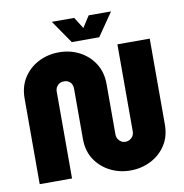

<svg xmlns="http://www.w3.org/2000/svg" viewBox="-95 -979 1038 1082"><g transform="rotate(-10 424.0 -438.0)"><path d="M565 13Q502 13 448.5 -14.5Q395 -42 363 -91.5Q331 -141 331 -209V-497Q331 -512 324.5 -523.5Q318 -535 307 -541Q296 -547 282 -547Q268 -547 257 -541Q246 -535 239 -523.5Q232 -512 232 -497V0H47V-490Q47 -558 79 -608Q111 -658 164.5 -685.5Q218 -713 282 -713Q346 -713 399 -685.5Q452 -658 484 -608Q516 -558 516 -490V-202Q516 -187 523 -175.5Q530 -164 541 -157.5Q552 -151 565 -151Q578 -151 589.5 -157.5Q601 -164 608 -175.5Q615 -187 615 -202V-700H800V-209Q800 -141 768 -91.5Q736 -42 682.5 -14.5Q629 13 565 13ZM364 -757 273 -889H401L442 -824L484 -889H612L521 -757Z"/></g></svg>

Font: MuseoModerno Thin ExtraBold
Style: Regular
Weight: 800
Version: Version 1.002